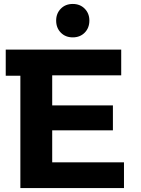

<svg xmlns="http://www.w3.org/2000/svg" viewBox="-20 -951 711 971"><path d="M607 -130V0H83V-568H9V-700H593V-570H244V-418H551V-292H244V-130ZM264 -847Q264 -883 287.5 -907Q311 -931 348 -931Q385 -931 408.5 -907Q432 -883 432 -847Q432 -810 408.5 -786Q385 -762 348 -762Q311 -762 287.5 -786Q264 -810 264 -847Z"/></svg>

Font: mBank
Style: Bold
Weight: 700
Designer: Julieta Ulanovsky
Foundry: Julieta Ulanovsky
Version: Version 7.200